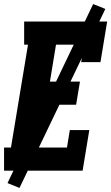

<svg xmlns="http://www.w3.org/2000/svg" viewBox="-23 -841 548 946"><path d="M-3 0V-114H31L115 -621H96V-735H505L472 -535H377L391 -621H253L223 -439H371L352 -325H204L169 -114H307L321 -200H417L384 0ZM73 85 14 61 436 -821 496 -797Z"/></svg>

Font: Iosevka Slab Heavy Oblique
Style: Regular
Weight: 900
Italic angle: -9°
Monospace: yes
Designer: Belleve Invis
Foundry: Belleve Invis
Version: Version 11.1.1; ttfautohint (v1.8.3)